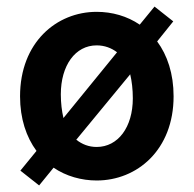

<svg xmlns="http://www.w3.org/2000/svg" viewBox="-20 -538 589 584"><path d="M91 -79 42 -19 99 26 143 -28C181 -2 228 11 274 11C397 11 508 -82 508 -245C508 -314 489 -370 458 -412L507 -473L450 -518L405 -463C367 -489 321 -502 274 -502C152 -502 41 -409 41 -245C41 -177 60 -121 91 -79ZM212 -113 376 -312C381 -291 384 -266 384 -239C384 -151 339 -91 274 -91C250 -91 230 -99 212 -113ZM165 -251C165 -339 209 -400 274 -400C298 -400 319 -392 336 -379L173 -179C168 -200 165 -225 165 -251Z"/></svg>

Font: Source Sans Pro SemBd
Style: Regular
Weight: 700
Designer: Paul D. Hunt
Foundry: Adobe Systems Incorporated
Version: Version 2.020;PS 2.0;hotconv 1.0.86;makeotf.lib2.5.63406